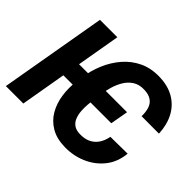

<svg xmlns="http://www.w3.org/2000/svg" viewBox="-157 -958 1204 1204"><g transform="rotate(45 445.5 -356.0)"><path d="M654.8 -421.4 633.8 -302.7H157.7L178.7 -421.4ZM689.9 -238.3 841.3 -240.2Q833.5 -159.7 789.1 -103.8Q744.6 -47.9 677.2 -18.6Q609.9 10.7 532.7 9.3Q460 7.8 410.4 -21.2Q360.8 -50.3 332.5 -98.9Q304.2 -147.5 295.2 -208.3Q286.1 -269 294.4 -334L300.3 -377Q310.1 -444.8 336.4 -507.1Q362.8 -569.3 405.3 -618.4Q447.8 -667.5 506.3 -695.6Q564.9 -723.6 639.6 -722.2Q717.8 -720.7 772.7 -688.7Q827.6 -656.7 857.7 -600.1Q887.7 -543.5 891.1 -467.8L736.8 -468.3Q737.8 -506.8 728.5 -535.2Q719.2 -563.5 695.8 -579.8Q672.4 -596.2 630.9 -597.7Q585.9 -599.1 554.9 -579.1Q523.9 -559.1 504.4 -526.1Q484.9 -493.2 473.9 -454.3Q462.9 -415.5 458 -378.4L452.1 -333.5Q449.2 -309.1 446.8 -280Q444.3 -251 446.5 -222.7Q448.7 -194.3 458 -170.2Q467.3 -146 487.5 -131.1Q507.8 -116.2 541.5 -115.2Q583 -113.8 613.8 -128.2Q644.5 -142.6 663.6 -170.7Q682.6 -198.7 689.9 -238.3ZM279.3 -710.9 156.2 0H1.5L125 -710.9Z"/></g></svg>

Font: Roboto ExtraBold
Style: Italic
Weight: 800
Designer: Christian Robertson
Foundry: Google
Version: Version 3.009; 2024